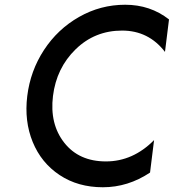

<svg xmlns="http://www.w3.org/2000/svg" viewBox="-20 -780 733 810"><path d="M414 10Q309 10 231.5 -41.5Q154 -93 118 -181Q82 -269 95 -375Q108 -481 165.5 -569Q223 -657 313.5 -708.5Q404 -760 508 -760Q614 -760 693 -698L676 -561Q607 -651 495 -651Q380 -651 299 -572Q218 -493 203.5 -375Q189 -257 251 -178Q313 -99 427 -99Q541 -99 630 -189L613 -52Q520 10 414 10Z"/></svg>

Font: Orkney Medium
Style: MediumItalic
Weight: 500
Designer: Samuel Oakes and Alfredo Marco Pradil
Foundry: Alfredo Marco Pradil
Version: 1.0; ttfautohint (v1.5)